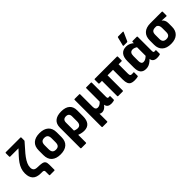

<svg xmlns="http://www.w3.org/2000/svg" viewBox="188 -1918 3297 3297"><g transform="rotate(-45 1837.0 -269.5)"><path d="M319 131Q307 131 307 120V39Q307 24 302.5 16Q298 8 288.5 4Q279 0 260 0H231Q127 0 80 -50Q33 -100 33 -193Q33 -249 50.5 -298Q68 -347 99.5 -392Q131 -437 172 -481L260 -576H59Q47 -576 47 -589V-670Q47 -683 59 -683H414Q426 -683 426 -670V-602Q426 -595 419 -587L326 -481Q279 -430 243.5 -381.5Q208 -333 188 -288Q168 -243 168 -199Q168 -157 190 -136Q212 -115 266 -115Q327 -114 364.5 -107Q402 -100 419 -77Q436 -54 436 -3V120Q436 131 423 131Z M699 11Q596 11 538 -40Q480 -91 480 -191V-304Q480 -404 537.5 -455Q595 -506 699 -506Q803 -506 861 -455Q919 -404 919 -304V-191Q919 -91 861.5 -40Q804 11 699 11ZM699 -104Q743 -104 763.5 -127Q784 -150 784 -201V-294Q784 -344 763.5 -367Q743 -390 699 -390Q656 -390 635.5 -367Q615 -344 615 -294V-201Q615 -150 635.5 -127Q656 -104 699 -104Z M1026 185Q1014 185 1014 172V-323Q1014 -413 1068 -459.5Q1122 -506 1225 -506Q1328 -506 1381 -459.5Q1434 -413 1434 -324V-183Q1434 -87 1393.5 -38Q1353 11 1272 11Q1237 11 1198.5 1.5Q1160 -8 1133 -22L1131 -126Q1153 -114 1178 -106.5Q1203 -99 1224 -99Q1262 -99 1280.5 -123Q1299 -147 1299 -193V-312Q1299 -350 1280.5 -369.5Q1262 -389 1225 -389Q1188 -389 1168.5 -369.5Q1149 -350 1149 -310V172Q1149 185 1137 185Z M1542 185Q1530 185 1530 172V-482Q1530 -494 1542 -494H1653Q1665 -494 1665 -482V-179Q1665 -142 1679 -124Q1693 -106 1719 -106Q1745 -106 1769 -120Q1793 -134 1813 -157V-482Q1813 -494 1825 -494H1935Q1948 -494 1948 -482V-142Q1948 -116 1954 -108Q1960 -100 1975 -100Q1981 -100 1987 -100.5Q1993 -101 1999 -102Q2008 -103 2008 -92V-10Q2008 0 1994 3Q1980 7 1962 9Q1944 11 1929 11Q1888 11 1862 -7Q1836 -25 1828 -65V-67Q1805 -33 1775.5 -14.5Q1746 4 1716 4Q1683 4 1664 -12V172Q1664 185 1651 185Z M2496 11Q2450 11 2420 -3Q2390 -17 2375.5 -51.5Q2361 -86 2361 -145V-381H2228V-13Q2228 0 2217 0H2105Q2093 0 2093 -13V-381H2032Q2019 -381 2019 -394V-482Q2019 -494 2032 -494H2568Q2580 -494 2580 -482V-394Q2580 -381 2568 -381H2496V-155Q2496 -124 2504.5 -111.5Q2513 -99 2535 -99Q2546 -99 2555.5 -99.5Q2565 -100 2577 -101Q2587 -104 2587 -91V-12Q2587 -1 2578 2Q2563 6 2541 8.5Q2519 11 2496 11Z M2776 11Q2708 11 2674.5 -29.5Q2641 -70 2641 -153V-311Q2641 -408 2682 -457Q2723 -506 2803 -506Q2844 -506 2882.5 -488Q2921 -470 2948 -442L2940 -354Q2918 -372 2893.5 -382Q2869 -392 2848 -392Q2812 -392 2794 -370Q2776 -348 2776 -302V-178Q2776 -142 2789.5 -123.5Q2803 -105 2830 -105Q2857 -105 2884.5 -121.5Q2912 -138 2946 -174L2955 -89Q2931 -62 2903.5 -39Q2876 -16 2845.5 -2.5Q2815 11 2776 11ZM3044 11Q2990 11 2962.5 -14.5Q2935 -40 2935 -93V-115L2927 -138V-403L2937 -438V-482Q2937 -494 2949 -494H3051Q3062 -494 3062 -482V-142Q3062 -116 3068 -108Q3074 -100 3089 -100Q3095 -100 3101 -100.5Q3107 -101 3113 -102Q3123 -103 3123 -92V-10Q3123 0 3109 3Q3094 7 3077 9Q3060 11 3044 11ZM2784 -545Q2771 -545 2775 -557L2814 -713Q2816 -724 2828 -724H2940Q2956 -724 2949 -709L2880 -554Q2874 -545 2864 -545Z M3383 11Q3276 11 3220 -41.5Q3164 -94 3164 -186V-293Q3164 -389 3220 -441.5Q3276 -494 3381 -494H3657Q3670 -494 3670 -482V-394Q3670 -381 3657 -382L3551 -389V-387Q3572 -372 3586.5 -344.5Q3601 -317 3601 -274V-186Q3601 -94 3544.5 -41.5Q3488 11 3383 11ZM3383 -105Q3425 -105 3445.5 -126.5Q3466 -148 3466 -193V-287Q3466 -318 3459.5 -337.5Q3453 -357 3441.5 -368Q3430 -379 3416 -384H3385Q3344 -384 3321.5 -363.5Q3299 -343 3299 -292V-193Q3299 -148 3320.5 -126.5Q3342 -105 3383 -105Z"/></g></svg>

Font: Sofia Sans Semi Condensed ExtraBold
Style: Regular
Weight: 800
Designer: Botio Nikoltchev, Ani Petrova
Foundry: lettersoup
Version: Version 4.100